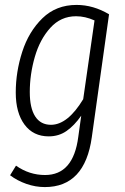

<svg xmlns="http://www.w3.org/2000/svg" viewBox="-20 -554 509 780"><path d="M423 -496 353 3Q325 206 162 206Q124 206 87 193Q50 180 21 158L45 119Q99 157 163 157Q278 157 298 2L310 -84Q282 -44 250.5 -22Q219 0 178 0Q115 0 79.5 -48Q44 -96 44 -178Q44 -262 70.5 -344Q97 -426 152.5 -480Q208 -534 291 -534Q359 -534 423 -496ZM101 -180Q101 -115 123 -81Q145 -47 187 -47Q255 -47 318 -151L364 -471Q326 -488 289 -488Q227 -488 184.5 -441Q142 -394 121.5 -323Q101 -252 101 -180Z"/></svg>

Font: Fira Sans Extra Condensed Light
Style: Italic
Weight: 300
Width: 3
Italic angle: -8°
Designer: Carrois Corporate & Edenspiekermann AG
Foundry: Carrois Corporate GbR & Edenspiekermann AG
Version: Version 4.203